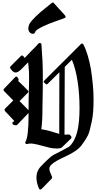

<svg xmlns="http://www.w3.org/2000/svg" viewBox="-20 -1247 813 1533"><path d="M727 -453Q727 -513 721 -574Q715 -635 706 -695Q695 -755 680 -805.5Q665 -856 645 -893Q641 -899 635 -899.5Q629 -900 625 -894L334 -604Q324 -594 334 -586L344 -578Q352 -568 361 -578L454 -670Q454 -548 453.5 -424Q453 -300 453 -178Q447 -180 431.5 -184.5Q416 -189 376 -201Q356 -207 339 -210Q322 -213 310 -215Q314 -244 316.5 -287Q319 -330 319 -386Q319 -397 319.5 -415Q320 -433 320 -445Q321 -486 321.5 -533.5Q322 -581 322 -645Q322 -676 321 -707.5Q320 -739 319 -766Q316 -793 315 -824.5Q314 -856 311 -892Q310 -901 302 -903.5Q294 -906 287 -899Q282 -894 278 -889.5Q274 -885 270 -880Q258 -868 249.5 -859.5Q241 -851 234 -844Q210 -820 197 -805.5Q184 -791 178 -785Q175 -787 172.5 -789.5Q170 -792 167 -798Q156 -810 146 -799L65 -718Q57 -709 63 -700Q68 -692 79.5 -680Q91 -668 106 -668Q125 -668 155 -699Q167 -712 179.5 -724Q192 -736 205 -750Q205 -742 205.5 -738.5Q206 -735 206.5 -731Q207 -727 207.5 -720.5Q208 -714 209 -702Q212 -680 212 -650Q212 -623 212 -586Q212 -572 211 -549Q210 -526 210 -512Q209 -478 208.5 -442Q208 -406 208 -367L136 -440L202 -506Q212 -515 202 -525Q184 -543 164.5 -563Q145 -583 126 -600L129 -614L118 -633Q108 -639 100 -630L12 -538Q3 -528 13 -519Q33 -499 49.5 -482Q66 -465 86 -445L20 -379Q13 -370 20 -360Q40 -340 57.5 -320.5Q75 -301 95 -280L86 -275Q78 -271 79 -262Q80 -253 89 -250L103 -247Q110 -245 117 -250L208 -345V-314Q208 -246 202 -191Q196 -136 184 -117Q179 -107 184.5 -100.5Q190 -94 200 -98Q212 -101 230 -101Q242 -101 276 -93.5Q310 -86 360 -72Q380 -66 399.5 -63.5Q419 -61 435 -61Q457 -61 473 -69L546 -140Q554 -148 548 -159L538 -170Q531 -175 522 -173Q520 -173 515.5 -172.5Q511 -172 505 -172H495L497 -713L554 -770Q584 -699 599.5 -598Q615 -497 615 -386Q615 -330 611 -286Q607 -242 600 -210Q578 -112 526 -71L527 -73Q497 -57 468.5 -41.5Q440 -26 409 -11Q385 2 345 42Q336 51 327 60Q318 69 313 75Q271 113 271 172Q271 212 291 258Q294 265 300.5 266Q307 267 313 261L392 180Q394 178 395.5 173Q397 168 396 166Q387 146 380.5 129Q374 112 374 101Q374 86 386 72Q403 54 434 36.5Q465 19 505 1Q547 -18 580 -40.5Q613 -63 631.5 -87.5Q650 -112 662.5 -132Q675 -152 684 -170Q698 -205 712 -275V-274Q720 -308 723.5 -352.5Q727 -397 727 -453ZM261 -990Q261 -1012 373 -1058Q393 -1066 423 -1076.5Q453 -1087 494 -1102Q502 -1104 503.5 -1110.5Q505 -1117 500 -1123L410 -1222Q408 -1227 403 -1227Q397 -1227 393 -1223Q363 -1199 341.5 -1181.5Q320 -1164 304 -1151Q260 -1112 236 -1084.5Q212 -1057 210 -1041Q206 -1029 206 -1021Q206 -1005 213 -994.5Q220 -984 229 -980Q238 -976 247 -977.5Q256 -979 261 -990Z"/></svg>

Font: MM Taunggyi
Style: Regular
Weight: 400
Designer: Khon Soe Zaw Thu
Version: Version 1.00 July 18, 2016, initial release